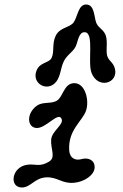

<svg xmlns="http://www.w3.org/2000/svg" viewBox="-20 -789 546 852"><path d="M308 -420C359 -422 378 -341 361 -296C344 -250 282 -212 287 -123C289 -87 314 -75 342 -83C370 -91 400 -80 400 -47C400 -13 355 18 309 22C254 27 236 -4 186 -2C133 0 117 43 77 43C20 43 30 -48 101 -58C136 -63 156 -46 198 -72C229 -91 204 -128 207 -169C210 -210 268 -237 252 -264C236 -291 185 -221 144 -221C104 -221 95 -276 135 -313C166 -342 198 -325 230 -341C260 -356 262 -418 308 -420ZM143 -478C117 -419 191 -377 230 -427C248 -451 249 -483 260 -510C274 -545 302 -555 316 -583C327 -607 329 -648 357 -646C399 -643 368 -515 386 -466C415 -391 506 -420 490 -484C482 -515 461 -518 455 -544C449 -570 461 -614 445 -641C431 -664 418 -664 407 -688C397 -715 400 -768 363 -769C327 -770 324 -713 307 -690C289 -665 246 -669 227 -630C210 -594 222 -559 209 -532C198 -509 159 -514 143 -478Z"/></svg>

Font: PicNic
Style: Regular
Weight: 400
Designer: Mariel Nils
Foundry: Velvetyne Type Foundry
Version: Version 2.000;Glyphs 3.2.3 (3260)